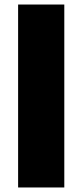

<svg xmlns="http://www.w3.org/2000/svg" viewBox="-20 -828 364 848"><path d="M60 -808H264V0H60Z"/></svg>

Font: Encode Sans Wide
Style: ExtraBold
Weight: 800
Designer: Pablo Impallari, Andres Torresi
Foundry: Pablo Impallari, Andres Torresi
Version: Version 1.000; ttfautohint (v1.00) -l 8 -r 50 -G 200 -x 14 -